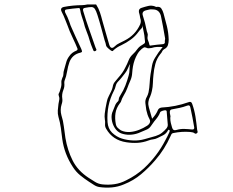

<svg xmlns="http://www.w3.org/2000/svg" viewBox="-20 -802 1040 857"><path d="M862 -211Q855 -201 847 -208Q843 -211 838 -211.5Q833 -212 828 -213Q792 -216 753 -208Q747 -207 745 -202.5Q743 -198 741 -194Q728 -165 711 -138Q694 -111 673 -87Q644 -53 610 -24.5Q576 4 533 21Q507 32 479.5 34.5Q452 37 424 33Q411 31 399.5 23.5Q388 16 377 9Q357 -4 338 -19.5Q319 -35 305 -57Q267 -115 258 -181Q255 -207 251.5 -231.5Q248 -256 241 -280Q237 -294 238 -309Q239 -324 241 -338Q243 -348 244.5 -357Q246 -366 242 -376Q240 -381 243 -386Q246 -391 247 -395Q250 -404 252.5 -413.5Q255 -423 254 -433Q253 -442 258 -454Q263 -462 263 -471.5Q263 -481 266 -490Q271 -506 275 -522Q279 -538 289 -551Q295 -560 303 -566Q311 -572 321 -576Q329 -580 325 -587Q317 -607 308 -625.5Q299 -644 291 -663Q286 -676 281.5 -688Q277 -700 272 -712Q268 -722 264 -731.5Q260 -741 255 -750Q247 -767 265 -771Q285 -775 306 -777Q327 -779 347 -779Q353 -779 358.5 -780Q364 -781 370 -782H409Q420 -765 426 -747Q432 -729 437 -709Q445 -682 452.5 -654.5Q460 -627 468 -601Q476 -579 492 -595Q501 -604 513 -609.5Q525 -615 536 -621Q584 -645 606 -694Q611 -708 606 -721Q605 -728 603.5 -734.5Q602 -741 600 -748Q598 -763 612 -767Q627 -772 642 -775.5Q657 -779 673 -773Q675 -771 677 -771Q694 -774 700.5 -763.5Q707 -753 710 -742Q718 -714 725 -685Q732 -656 733 -625Q733 -612 729.5 -600.5Q726 -589 712 -582Q706 -578 703.5 -572Q701 -566 696 -561Q680 -541 673.5 -517Q667 -493 665 -468Q663 -450 662.5 -432Q662 -414 658 -396Q657 -391 655 -384.5Q653 -378 651 -373Q637 -347 644.5 -322.5Q652 -298 659 -272Q668 -282 674.5 -291.5Q681 -301 685 -311Q689 -320 701 -322Q763 -325 822 -346Q834 -351 838 -338Q848 -310 852.5 -281Q857 -252 860 -223Q860 -220 862 -214ZM615 -691Q617 -680 610.5 -674Q604 -668 599 -661Q584 -640 564 -625.5Q544 -611 521 -600Q512 -596 504 -591Q496 -586 488 -579Q484 -573 480 -574Q476 -575 465.5 -584Q455 -593 454 -597Q453 -604 451 -610Q449 -616 447 -622Q439 -651 431.5 -679Q424 -707 415 -735Q409 -754 403.5 -762Q398 -770 389 -770.5Q380 -771 360 -767Q348 -766 351 -754Q363 -713 377.5 -672.5Q392 -632 406 -591Q408 -587 410 -582Q412 -577 405 -574Q399 -572 397 -576.5Q395 -581 393 -586Q390 -594 386.5 -602.5Q383 -611 381 -619Q375 -641 366.5 -661.5Q358 -682 353 -704Q349 -717 344.5 -730Q340 -743 338 -757Q337 -760 336 -763.5Q335 -767 330 -766Q317 -765 304 -763.5Q291 -762 278 -760Q266 -759 271 -746Q282 -726 289 -706Q294 -689 302 -672.5Q310 -656 317 -639Q323 -625 330 -611Q337 -597 343 -583Q345 -579 346 -574Q347 -569 339 -567Q303 -559 290 -525Q283 -505 279.5 -483Q276 -461 268 -441Q267 -438 267 -432Q269 -415 263 -401Q255 -381 258 -362Q260 -350 255 -336Q251 -324 251 -311.5Q251 -299 254 -288Q262 -263 265 -237.5Q268 -212 272 -186Q281 -132 304 -86Q327 -40 376 -8Q390 1 404.5 10Q419 19 437 21Q465 24 491.5 20Q518 16 543 3Q588 -19 623 -51Q652 -78 676 -109.5Q700 -141 718 -176Q723 -185 727.5 -194Q732 -203 736 -212Q737 -214 737.5 -217.5Q738 -221 735 -222Q732 -224 730.5 -221.5Q729 -219 728 -217Q720 -204 707.5 -198Q695 -192 683 -186Q673 -181 663 -180Q653 -179 643 -175Q619 -166 594.5 -164.5Q570 -163 544 -167Q483 -176 454 -227Q448 -237 449 -248Q450 -259 448 -269Q446 -282 447.5 -294.5Q449 -307 451 -319Q454 -333 456.5 -347Q459 -361 466 -374Q471 -384 476 -394Q481 -404 483 -414Q485 -428 492.5 -436.5Q500 -445 507 -454Q517 -465 525.5 -477Q534 -489 540 -502Q548 -517 554 -532.5Q560 -548 573 -560Q584 -570 592.5 -582Q601 -594 614 -601Q626 -608 627 -611.5Q628 -615 626 -628Q625 -644 621.5 -659.5Q618 -675 615 -691ZM660 -760Q653 -761 646.5 -759.5Q640 -758 632 -756Q611 -751 618 -731Q623 -716 627 -700.5Q631 -685 634 -669Q635 -662 638 -655Q641 -648 639 -640Q637 -630 641 -621Q645 -612 647 -602Q648 -597 654 -599Q668 -601 681.5 -602.5Q695 -604 708 -605Q716 -607 716 -613Q715 -619 716.5 -624.5Q718 -630 716 -636Q712 -660 707.5 -684Q703 -708 698 -732Q690 -761 660 -760ZM706 -592Q693 -593 681 -592.5Q669 -592 657 -588Q651 -587 644.5 -586.5Q638 -586 633 -589Q626 -592 622 -590Q618 -588 613 -584Q601 -574 593.5 -561Q586 -548 581 -534Q576 -520 573.5 -505.5Q571 -491 570 -476Q569 -458 561.5 -441.5Q554 -425 548 -408Q542 -392 533 -377.5Q524 -363 519 -346Q518 -345 517 -344Q516 -343 515 -341Q499 -320 495.5 -297Q492 -274 497 -248Q499 -238 505.5 -231.5Q512 -225 520 -220Q539 -211 562 -213Q582 -215 601 -222.5Q620 -230 637 -241Q656 -254 647 -271Q642 -280 638.5 -290.5Q635 -301 633 -311Q631 -326 629 -341Q627 -356 636 -371Q640 -378 643 -390Q647 -410 648 -430.5Q649 -451 652 -471Q655 -490 658.5 -509Q662 -528 672 -544Q679 -556 687.5 -568Q696 -580 706 -592ZM561 -517Q555 -507 550.5 -496Q546 -485 538 -475Q531 -466 523.5 -456.5Q516 -447 508 -439Q499 -430 496.5 -418.5Q494 -407 488 -396Q455 -332 460 -257Q462 -228 480 -210Q500 -191 524 -183.5Q548 -176 575 -175Q601 -174 625.5 -181Q650 -188 675 -195Q691 -200 702.5 -209Q714 -218 724 -230Q729 -237 729 -244Q728 -259 726.5 -274Q725 -289 724 -305Q724 -308 721 -309Q717 -311 707 -308Q697 -305 695 -301Q691 -290 684 -280Q677 -270 669 -261Q661 -250 653 -238.5Q645 -227 631 -222Q623 -219 614.5 -215Q606 -211 598 -208Q579 -201 559 -200.5Q539 -200 520 -207Q503 -214 492 -231.5Q481 -249 478.5 -270Q476 -291 484 -307Q489 -318 493 -329.5Q497 -341 507 -350Q510 -353 510 -359Q511 -368 518 -378Q531 -398 539.5 -420Q548 -442 554 -464Q558 -477 558 -490.5Q558 -504 561 -517ZM740 -276Q740 -263 742.5 -253Q745 -243 748 -233Q752 -217 768 -222Q785 -227 802.5 -226.5Q820 -226 837 -224Q848 -223 847 -233Q843 -256 839 -277.5Q835 -299 830 -321Q828 -336 814 -330Q798 -324 781.5 -320.5Q765 -317 748 -314Q738 -313 738 -302Q738 -295 740 -288Q742 -281 740 -276Z"/></svg>

Font: Rock 3D
Style: Regular
Weight: 400
Version: Version 1.000